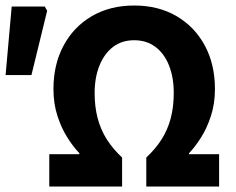

<svg xmlns="http://www.w3.org/2000/svg" viewBox="-24 -684 867 704"><path d="M156.7 0V-118.6H266.8V-122.6Q245.2 -144.7 223.3 -179.3Q201.3 -213.8 186.7 -258.8Q172 -303.8 172 -357.5Q172 -448.1 209.2 -517Q246.3 -586 312.9 -624.9Q379.5 -663.8 468.1 -663.8Q556.7 -663.8 623.2 -624.9Q689.8 -586 727 -517Q764.1 -448.1 764.1 -357.5Q764.1 -303.8 749.4 -258.8Q734.8 -213.8 712.8 -179.3Q690.9 -144.7 669.3 -122.6V-118.6H779.4V0H512.4V-106.4Q546 -137.7 568.5 -173Q591 -208.4 602 -250.3Q613.1 -292.2 613.1 -343.1Q613.1 -399.7 595.9 -443.5Q578.7 -487.4 545.9 -512Q513.2 -536.5 468.1 -536.5Q422.9 -536.5 390.6 -512Q358.3 -487.4 340.7 -443.5Q323 -399.7 323 -343.1Q323 -292.2 334.1 -250.3Q345.2 -208.4 367.6 -173Q390.1 -137.7 423.7 -106.4V0ZM-3.5 -408.8 18.9 -660H140.3L148.9 -644.5L91.3 -408.8Z"/></svg>

Font: Source Sans 3
Style: Regular
Weight: 200
Designer: Paul D. Hunt
Foundry: Adobe
Version: Version 3.046;hotconv 1.0.118;makeotfexe 2.5.65603